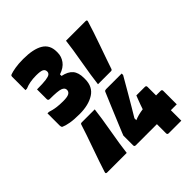

<svg xmlns="http://www.w3.org/2000/svg" viewBox="-263 -920 1129 1129"><g transform="rotate(-45 301.5 -355.0)"><path d="M359 -396Q362 -424 368.5 -466Q375 -508 383 -553.5Q391 -599 397.5 -640.5Q404 -682 407 -710H570Q583 -710 578 -697Q570 -670 557 -631Q544 -592 529 -549.5Q514 -507 500.5 -468.5Q487 -430 478 -403Q475 -396 467 -396ZM554 102H449Q438 102 438 91V15H262Q251 15 251 4V-77Q251 -78 258.5 -96Q266 -114 277.5 -142Q289 -170 302.5 -202Q316 -234 328 -263Q340 -292 348.5 -311.5Q357 -331 358 -334Q360 -339 364 -340.5Q368 -342 372 -342H502V-330Q499 -325 483.5 -298Q468 -271 446.5 -234Q425 -197 404 -161.5Q383 -126 369 -103V-87Q385 -94 402.5 -98.5Q420 -103 441 -106Q444 -117 451 -135Q458 -153 464 -169.5Q470 -186 472 -190H543Q554 -190 554 -179V-108H592Q603 -108 603 -97V15H554ZM241 -305Q238 -277 231.5 -235Q225 -193 217 -147.5Q209 -102 202.5 -60.5Q196 -19 193 9H30Q17 9 22 -4Q30 -31 43.5 -69.5Q57 -108 72 -151Q87 -194 100.5 -232.5Q114 -271 122 -298Q124 -305 133 -305ZM323 -695Q323 -663 303.5 -636Q284 -609 242 -595V-582Q286 -573 306.5 -549Q327 -525 327 -480V-471Q327 -407 280 -377.5Q233 -348 159 -348Q112 -348 81.5 -353.5Q51 -359 34 -367Q28 -372 28 -382V-485H40Q64 -477 88.5 -473.5Q113 -470 144 -470Q179 -470 193 -478Q207 -486 207 -502Q207 -519 186 -527Q165 -535 97 -535Q84 -535 84 -547V-628Q134 -628 159 -631.5Q184 -635 192.5 -642Q201 -649 201 -660Q201 -676 187.5 -683Q174 -690 138 -690Q84 -690 45 -673H33V-785Q33 -788 34.5 -791.5Q36 -795 43 -797Q56 -802 84.5 -807Q113 -812 153 -812Q236 -812 279.5 -786Q323 -760 323 -703Z"/></g></svg>

Font: Recursive Mn Lnr St Blk
Style: Regular
Weight: 900
Monospace: yes
Version: Version 1.079;hotconv 1.0.112;makeotfexe 2.5.65598; ttfautoh